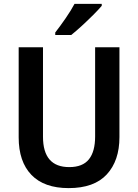

<svg xmlns="http://www.w3.org/2000/svg" viewBox="-20 -957 710 987"><path d="M594 -252Q594 -131 529 -60.5Q464 10 333 10Q207 10 141.5 -58Q76 -126 76 -251V-714H201V-254Q201 -98 336 -98Q405 -98 437 -138Q469 -178 469 -255V-714H594ZM503 -927Q487 -908 459 -880Q431 -852 400.5 -824Q370 -796 346 -777H264V-790Q289 -822 317 -862.5Q345 -903 363 -937H503Z"/></svg>

Font: Noto Sans Georgian SemiCondensed SemiBold
Style: Regular
Weight: 600
Width: 4
Designer: Monotype Design Team, Akaki Razmadze
Foundry: Google LLC
Version: Version 2.005; ttfautohint (v1.8.4.7-5d5b)